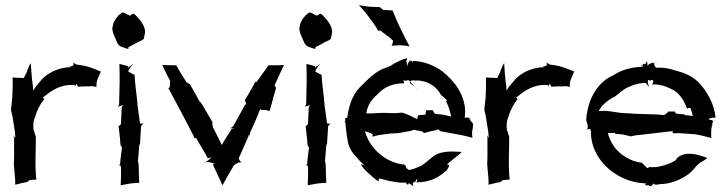

<svg xmlns="http://www.w3.org/2000/svg" viewBox="-20 -699 2778 735"><path d="M22 -278C23 -272 27 -260 28 -252L37 -195C38 -187 38 -179 39 -172C37 -174 33 -177 33 -180H32C32 -178 33 -175 34 -173V-95C34 -88 33 -77 33 -71V-70C33 -63 35 -54 35 -47L37 -24C38 -14 39 -2 38 7L39 8C52 5 68 0 84 -2L92 -9C100 -10 111 -12 119 -11V-12C118 -25 116 -43 116 -57V-99C116 -112 117 -127 117 -140V-179C116 -178 115 -181 115 -181L111 -196V-197L109 -198C106 -216 107 -237 115 -253C122 -279 135 -302 149 -319C150 -318 152 -318 153 -318C153 -318 151 -317 149 -319L150 -320H149V-319C149 -319 148 -320 148 -321C147 -323 146 -325 144 -326C150 -330 157 -335 164 -341C190 -361 226 -378 266 -373C267 -372 269 -369 270 -368C270 -370 269 -372 270 -374C272 -382 278 -371 278 -367H279C297 -368 309 -369 318 -368C324 -369 329 -369 334 -369C338 -369 344 -368 349 -365V-366C349 -378 350 -388 354 -397L366 -425C335 -438 316 -447 272 -452C270 -454 268 -455 266 -456C264 -456 262 -458 261 -460L260 -459C261 -458 262 -454 262 -452C261 -447 254 -445 250 -445C249 -445 248 -446 248 -446L247 -445C248 -445 249 -444 249 -444V-442C198 -440 154 -416 131 -384C122 -374 113 -363 107 -352C107 -358 106 -364 106 -370L103 -392C101 -413 99 -436 98 -457C92 -451 89 -438 84 -429V-425C79 -417 75 -407 71 -400C65 -400 57 -402 49 -401C42 -401 34 -403 29 -402H28C29 -386 29 -366 28 -349L27 -326C26 -311 23 -292 22 -279ZM249 -441C247 -439 242 -440 249 -441Z M410 -585 411 -584C411 -578 413 -573 415 -567C427 -544 427 -527 445 -520C453 -517 462 -513 471 -512H472C471 -513 472 -517 472 -519C485 -524 500 -534 510 -539C519 -542 526 -546 531 -551C531 -561 537 -571 535 -582C533 -602 518 -622 498 -642C486 -652 486 -642 477 -639C466 -643 448 -657 445 -649C432 -641 412 -618 411 -594H410ZM431 -289C433 -291 439 -294 443 -294C446 -295 450 -296 453 -297C450 -295 447 -292 446 -289L443 -224C441 -221 436 -216 434 -217V-216C436 -196 440 -169 441 -147L442 -142C443 -141 445 -136 447 -136C445 -116 441 -93 440 -72C439 -70 437 -67 434 -67L435 -66C436 -67 437 -67 439 -66H441C441 -65 441 -64 442 -63L443 -59C444 -36 443 -12 442 10H443C464 6 487 1 513 1C512 -20 511 -44 511 -65L510 -74C510 -75 509 -79 508 -80C509 -100 512 -122 513 -143L515 -146V-147L516 -148V-149L520 -215C521 -219 527 -224 529 -225V-226C526 -225 519 -225 516 -227L507 -292C504 -333 497 -374 495 -413C488 -414 481 -421 472 -424V-428C472 -428 473 -432 472 -432C474 -432 477 -438 478 -439V-440C482 -444 486 -451 490 -453L489 -454C485 -448 475 -446 470 -440C470 -442 470 -445 469 -446C458 -449 448 -452 438 -454H437C438 -432 438 -408 438 -386L436 -301C435 -297 433 -291 431 -289Z M601 -450C611 -429 620 -410 631 -390C631 -388 632 -385 631 -382L630 -368V-365C629 -365 628 -364 627 -363C626 -363 624 -362 623 -362C624 -361 626 -360 626 -359C658 -300 690 -239 721 -179C722 -178 723 -172 722 -171C723 -172 728 -171 730 -170H731C745 -145 763 -118 776 -92H777C777 -93 781 -95 783 -95C785 -96 788 -96 790 -97C783.8 -90.8 772.9 -80.6 765 -78V-77C778.6 -82.4 789.5 -74 802 -74C799 -73 797 -71 795 -69L831 9L832 10C846 -16 861 -42 876 -67L886 -73C890 -76 900 -79 904 -77V-78C901 -79 895 -88 894 -93L931 -177C931 -178 931 -179 930 -180C931 -180 932 -180 933 -181C934 -181 936 -182 936 -181L937 -182C936 -182 936 -184 936 -185L938 -193C952 -221 965 -254 976 -281C978 -279 986 -277 991 -278C998 -278 1007 -276 1011 -274L1012 -275C1021 -302 1027 -332 1037 -362L1031 -372C1043 -398 1055 -425 1067 -450H1066C1046 -449 1029 -449 1009 -449H1008L962 -385C961 -384 958 -385 957 -386H956C957 -385 956 -382 955 -381C943 -359 930 -336 917 -315V-314C918 -314 919 -311 920 -310V-308C920 -306 922 -302 923 -301C922 -301 918 -297 917 -296L874 -218C872 -214 866 -210 862 -209V-208C866.1 -209 875.1 -207.9 879 -204C875 -205 870 -206 868 -207C855 -186 841 -166 829 -144C818 -166 807 -190 795 -212L794 -216V-218L793 -225C793 -226 793 -231 794 -231L793 -232C781 -253 766 -277 754 -299L747 -308C746 -308 746 -309 746 -309L745 -310H744C733 -332 719 -354 707 -377L705 -378L694 -384C680 -406 666 -428 654 -450V-449C635 -449 620 -450 601 -450Z M1126 -585 1127 -584C1127 -578 1129 -573 1131 -567C1143 -544 1143 -527 1161 -520C1169 -517 1178 -513 1187 -512H1188C1187 -513 1188 -517 1188 -519C1201 -524 1216 -534 1226 -539C1235 -542 1242 -546 1247 -551C1247 -561 1253 -571 1251 -582C1249 -602 1234 -622 1214 -642C1202 -652 1202 -642 1193 -639C1182 -643 1164 -657 1161 -649C1148 -641 1128 -618 1127 -594H1126ZM1147 -289C1149 -291 1155 -294 1159 -294C1162 -295 1166 -296 1169 -297C1166 -295 1163 -292 1162 -289L1159 -224C1157 -221 1152 -216 1150 -217V-216C1152 -196 1156 -169 1157 -147L1158 -142C1159 -141 1161 -136 1163 -136C1161 -116 1157 -93 1156 -72C1155 -70 1153 -67 1150 -67L1151 -66C1152 -67 1153 -67 1155 -66H1157C1157 -65 1157 -64 1158 -63L1159 -59C1160 -36 1159 -12 1158 10H1159C1180 6 1203 1 1229 1C1228 -20 1227 -44 1227 -65L1226 -74C1226 -75 1225 -79 1224 -80C1225 -100 1228 -122 1229 -143L1231 -146V-147L1232 -148V-149L1236 -215C1237 -219 1243 -224 1245 -225V-226C1242 -225 1235 -225 1232 -227L1223 -292C1220 -333 1213 -374 1211 -413C1204 -414 1197 -421 1188 -424V-428C1188 -428 1189 -432 1188 -432C1190 -432 1193 -438 1194 -439V-440C1198 -444 1202 -451 1206 -453L1205 -454C1201 -448 1191 -446 1186 -440C1186 -442 1186 -445 1185 -446C1174 -449 1164 -452 1154 -454H1153C1154 -432 1154 -408 1154 -386L1152 -301C1151 -297 1149 -291 1147 -289Z M1299 -233C1301 -233 1301 -231 1302 -229C1302 -228 1303 -225 1303 -224C1302 -223 1301 -223 1301 -223V-222C1302 -222 1302 -222 1303 -223C1304 -206 1306 -189 1309 -172C1314 -131 1328 -115 1350 -91C1357 -83 1366 -74 1374 -67C1371 -68 1366 -69 1362 -70C1363 -66 1371 -54 1385 -41C1399 -28 1414 -14 1428 -5H1429C1429 -7 1430 -13 1432 -16C1448 -13 1463 -6 1485 -4C1501 0 1519 1 1536 0C1536 0 1535 2 1535 3C1535 7 1546 11 1544 1C1548 5 1561 12 1563 14C1563 13 1562 12 1562 12C1557 3 1561 0 1569 -4C1570 -5 1571 -5 1571 -4L1572 -5V-9C1573 -13 1579 -15 1577 -8C1576 -5 1574 -3 1574 -1C1628 -1 1661 -21 1690 -47C1699 -61 1704 -71 1691 -68C1693 -75 1733 -101 1748 -118C1741 -115 1678 -129 1639 -101C1626 -91 1613 -78 1594 -65C1578 -58 1560 -50 1544 -48C1544 -50 1541 -52 1539 -53C1535 -55 1535 -58 1533 -65V-67C1533 -67 1533 -66 1532 -66C1532 -65 1529 -66 1527 -69C1458 -75 1394 -131 1377 -197C1386 -194 1397 -190 1406 -186C1407 -183 1406 -179 1405 -176H1406C1415 -178 1427 -182 1438 -183L1475 -188H1476L1501 -189H1502L1536 -195C1546 -196 1558 -200 1566 -202C1574 -200 1586 -197 1596 -196L1597 -195C1599 -194 1602 -191 1602 -190H1603C1611 -191 1621 -195 1631 -197C1641 -198 1652 -202 1660 -204C1660 -202 1663 -198 1665 -197L1729 -185C1749 -182 1770 -176 1788 -172H1789C1786 -182 1787 -199 1790 -209C1790 -215 1791 -222 1791 -227H1790V-225C1790 -229 1773 -246 1773 -246C1773 -246 1774 -246 1775 -245C1789 -235 1779 -252 1765 -249C1763 -248 1761 -248 1759 -248C1761 -265 1761 -280 1759 -294C1751 -339 1728 -382 1672 -427C1640 -450 1600 -465 1559 -466V-465C1559 -464 1561 -464 1561 -464C1561 -464 1560 -463 1560 -461C1553 -468 1549 -470 1545 -462C1542 -457 1539 -449 1538 -444C1538 -449 1538 -457 1536 -462C1534 -469 1537 -469 1536 -465C1536 -465 1538 -473 1539 -476H1538C1521 -473 1504 -463 1487 -455C1469 -440 1452 -441 1431 -428C1409 -415 1394 -401 1378 -385C1367 -374 1351 -360 1343 -347C1324 -320 1314 -284 1309 -248C1306 -248 1303 -247 1301 -247C1301 -247 1304 -234 1299 -234ZM1355 -678C1364 -668 1374 -657 1383 -646L1408 -612C1415 -603 1423 -590 1428 -581H1429C1430 -582 1435 -582 1436 -582C1446 -574 1457 -566 1465 -560V-561C1472 -556 1478 -549 1485 -543C1484 -536 1482 -529 1479 -524H1480C1490 -524 1502 -526 1513 -526C1524 -525 1537 -524 1548 -521C1537 -542 1524 -566 1514 -588C1503 -609 1493 -636 1483 -658V-659C1472 -659 1458 -661 1447 -661L1439 -668C1436.1 -668 1436.5 -672 1432 -672L1398 -673C1384 -674 1369 -677 1356 -679ZM1382 -265C1388.3 -300.7 1402.3 -316.9 1429 -342C1450 -364 1482 -380 1523 -380L1524 -382C1524 -379 1527 -378 1527 -381C1526 -384 1525 -389 1524 -392C1527 -391 1531 -390 1533 -390C1542 -391 1544 -395 1550 -387C1553 -390 1560 -393 1568 -391C1569 -391 1573 -390 1573 -390L1574 -391C1619 -391 1652 -366 1668 -336C1668 -335 1667 -334 1666 -334L1667 -333C1667 -334 1668 -335 1669 -335C1676 -328 1685 -322 1691 -315C1690 -314 1688 -311 1688 -310C1697 -293 1703 -273 1707 -253C1697 -255 1687 -258 1676 -260L1646 -263C1642 -266 1638 -273 1637 -277H1610C1611 -273 1610 -265 1608 -260L1581 -258C1579 -254 1577 -247 1577 -243C1560.7 -250.3 1538.4 -263.2 1519 -268H1518C1508 -267 1494 -265 1482 -266H1477C1468 -266 1457 -267 1449 -267H1448C1439 -267 1429 -266 1420 -266L1409 -265ZM1520 -82C1519 -82 1519 -86 1520 -83L1521 -82ZM1521 -82C1522 -80 1523 -79 1524 -77C1524 -78 1523 -80 1523 -81L1522 -82ZM1524 -77C1525 -74 1527 -71 1528 -69H1527C1526 -71 1525 -74 1524 -77ZM1528 -69 1529 -68 1530 -69ZM1549 -381C1547 -383 1548 -385 1550 -387C1556 -380 1563 -372 1569 -366C1563 -371 1555 -376 1549 -381ZM1563 14V16H1564C1564 16 1563 15 1563 14ZM1569 -366C1571 -364 1572 -362 1574 -360H1575Z M1834 -278C1835 -272 1839 -260 1840 -252L1849 -195C1850 -187 1850 -179 1851 -172C1849 -174 1845 -177 1845 -180H1844C1844 -178 1845 -175 1846 -173V-95C1846 -88 1845 -77 1845 -71V-70C1845 -63 1847 -54 1847 -47L1849 -24C1850 -14 1851 -2 1850 7L1851 8C1864 5 1880 0 1896 -2L1904 -9C1912 -10 1923 -12 1931 -11V-12C1930 -25 1928 -43 1928 -57V-99C1928 -112 1929 -127 1929 -140V-179C1928 -178 1927 -181 1927 -181L1923 -196V-197L1921 -198C1918 -216 1919 -237 1927 -253C1934 -279 1947 -302 1961 -319C1962 -318 1964 -318 1965 -318C1965 -318 1963 -317 1961 -319L1962 -320H1961V-319C1961 -319 1960 -320 1960 -321C1959 -323 1958 -325 1956 -326C1962 -330 1969 -335 1976 -341C2002 -361 2038 -378 2078 -373C2079 -372 2081 -369 2082 -368C2082 -370 2081 -372 2082 -374C2084 -382 2090 -371 2090 -367H2091C2109 -368 2121 -369 2130 -368C2136 -369 2141 -369 2146 -369C2150 -369 2156 -368 2161 -365V-366C2161 -378 2162 -388 2166 -397L2178 -425C2147 -438 2128 -447 2084 -452C2082 -454 2080 -455 2078 -456C2076 -456 2074 -458 2073 -460L2072 -459C2073 -458 2074 -454 2074 -452C2073 -447 2066 -445 2062 -445C2061 -445 2060 -446 2060 -446L2059 -445C2060 -445 2061 -444 2061 -444V-442C2010 -440 1966 -416 1943 -384C1934 -374 1925 -363 1919 -352C1919 -358 1918 -364 1918 -370L1915 -392C1913 -413 1911 -436 1910 -457C1904 -451 1901 -438 1896 -429V-425C1891 -417 1887 -407 1883 -400C1877 -400 1869 -402 1861 -401C1854 -401 1846 -403 1841 -402H1840C1841 -386 1841 -366 1840 -349L1839 -326C1838 -311 1835 -292 1834 -279ZM2061 -441C2059 -439 2054 -440 2061 -441Z M2223 -238C2224 -236 2227 -232 2227 -230C2230 -222 2232 -210 2227 -203C2226 -202 2225 -202 2224 -201H2225C2226 -201 2227 -203 2228 -203C2243 -209 2245 -202 2237 -202V-201C2238 -201 2240 -201 2240 -200C2246 -192 2243 -190 2243 -192C2243 -193 2243 -195 2242 -196C2242 -180 2244 -164 2248 -149C2269 -67 2356 1 2453 3C2452 4 2451 6 2450 8L2448 10L2449 11C2450 10 2450 9 2450 8C2453 11 2458 11 2462 10C2469 14 2471 18 2480 6C2480 5 2480 4 2481 3C2481 4 2482 4 2482 5C2485 9 2502 8 2502 7V6C2546 6 2586 -10 2619 -35C2640 -53 2650 -73 2667 -80C2674 -84 2681 -88 2687 -94C2686 -95 2680 -98 2672 -100C2648 -108 2601 -122 2571 -93C2570 -92 2568 -88 2569 -87C2557 -79 2541 -72 2525 -67C2509 -62 2494 -58 2472 -59L2471 -60C2470 -59 2462 -59 2461 -57C2461 -56 2460 -56 2460 -55C2455 -56 2449 -65 2438 -75V-76C2425.4 -77.1 2413.7 -80.1 2403 -84C2363 -99 2329 -129 2314 -169C2311 -175 2308 -183 2307 -190H2333L2336 -187L2365 -184C2375 -182 2386 -179 2394 -177H2395C2403 -179 2415 -182 2425 -182L2528 -194C2537 -195 2547 -196 2556 -197C2555 -196 2555 -194 2555 -193C2556 -192 2555 -190 2555 -190V-189H2583L2641 -185C2662 -182 2685 -175 2702 -171H2703C2702 -185 2701 -216 2710 -225L2709 -226C2709 -223 2706 -221 2704 -219C2706 -227 2714 -236 2705 -239C2702 -240 2696 -241 2692 -242C2694 -243 2695 -243 2696 -246C2697 -247 2699 -245 2703 -247C2708 -249 2715 -249 2719 -248V-249C2715 -298 2690 -345 2656 -382C2629 -410 2595 -422 2562 -430C2540 -438 2516 -441 2491 -440C2491 -441 2490 -442 2489 -443C2485 -447 2484 -454 2484 -457C2481 -456 2482 -462 2472 -457C2468 -455 2461 -451 2458 -447C2459 -451 2459 -457 2457 -461C2455 -468 2457 -466 2452 -457C2451 -455 2451 -453 2452 -452C2451 -453 2446 -455 2445 -455C2443 -456 2440 -451 2439 -447L2440 -446C2440 -445 2440 -444 2441 -443C2400 -443 2360 -432 2328 -411C2285 -393 2255 -354 2239 -312C2231 -290 2225 -264 2224 -240L2225 -239V-236ZM2272 -274C2284 -298 2307 -316 2335 -330C2350 -341 2366 -359 2396 -370C2412 -377 2432 -381 2451 -382C2455.8 -377.2 2460.7 -371.6 2463 -367L2464 -368C2462 -372 2460 -381 2460 -387C2460 -396 2466 -394 2469 -388C2470 -398 2488 -393 2478 -379C2478 -378 2476 -377 2476 -377V-376C2495 -377 2513 -373 2530 -367C2547 -360 2567 -352 2581 -335C2594 -321 2604 -301 2610 -283H2611C2611 -284 2615 -286 2617 -286H2623V-285C2627 -275 2630 -265 2632 -255C2622 -256 2613 -258 2603 -258L2600 -261L2568 -264C2566 -266 2564 -270 2564 -272H2537C2537 -268 2532 -265 2529 -263C2528 -263 2523 -259 2523 -258C2514 -259 2500 -261 2490 -261L2424 -263H2421L2355 -267C2337 -270 2314 -273 2298 -275ZM2438 -443C2430 -450 2436 -449 2439 -447C2438 -445 2438 -443 2438 -443ZM2484 -457C2484 -458 2485 -459 2485 -459H2491C2489 -458 2486 -458 2484 -457ZM2491 -459H2496V-460C2495 -460 2493 -460 2491 -459Z"/></svg>

Font: Charger Mayhem
Style: Regular
Weight: 400
Designer: Jasper
Foundry: Cannot Into Space Fonts
Version: Version 0.98